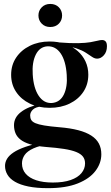

<svg xmlns="http://www.w3.org/2000/svg" viewBox="-20 -715 562 974"><path d="M223.5 239.5Q165 239.5 123.8 231Q82.5 222.5 56.2 207.2Q30 192 17.8 171.2Q5.5 150.5 5.5 126.5Q5.5 107.5 15.8 90.5Q26 73.5 48.8 58.2Q71.5 43 109 30Q146.5 17 201.5 6.5H238.5V15Q182 23 150 37.5Q118 52 104.8 71.5Q91.5 91 91.5 114Q91.5 144.5 110.2 166.2Q129 188 164 199.5Q199 211 248 211Q302 211 338.5 198.2Q375 185.5 393.2 163.2Q411.5 141 411.5 114Q411.5 93.5 400.8 79.5Q390 65.5 366.5 56Q343 46.5 305 40.5Q267 34.5 212.5 30.5Q165 26.5 133.5 17Q102 7.5 84 -6.8Q66 -21 58.5 -39.5Q51 -58 51 -80Q51 -119.5 86.8 -147Q122.5 -174.5 185.5 -187.5L194 -175.5Q160.5 -172.5 146.8 -159Q133 -145.5 133 -129.5Q133 -116 138.5 -106.5Q144 -97 159.5 -90.2Q175 -83.5 204.5 -78.5Q234 -73.5 282 -69.5Q337 -65 377 -54.5Q417 -44 443 -27.2Q469 -10.5 481.5 13Q494 36.5 494 67.5Q494 113 464.2 152.2Q434.5 191.5 374.5 215.5Q314.5 239.5 223.5 239.5ZM232 -168Q175.5 -168 131.2 -189.5Q87 -211 61.8 -248.8Q36.5 -286.5 36.5 -335.5Q36.5 -385 62 -423Q87.5 -461 131.8 -482.8Q176 -504.5 231.5 -504.5Q275 -504.5 311.2 -491.8Q347.5 -479 373.5 -456.5Q399.5 -434 413.8 -403.2Q428 -372.5 428 -336Q428 -287 402.8 -249Q377.5 -211 333.2 -189.5Q289 -168 232 -168ZM243.5 -192.5Q284.5 -196 303.8 -235.2Q323 -274.5 318.5 -335Q314 -405.5 288 -443.8Q262 -482 219.5 -480Q181 -477 161.5 -437.8Q142 -398.5 146 -337.5Q150 -268.5 176.2 -229.2Q202.5 -190 243.5 -192.5ZM297.5 -480.5 276.5 -500Q337.5 -495 376.8 -496Q416 -497 439 -501Q462 -505 475.2 -508.5Q488.5 -512 498 -512Q509 -512 515.8 -504.8Q522.5 -497.5 522.5 -480.5Q522.5 -452 507 -434.8Q491.5 -417.5 473 -417.5Q460 -417.5 447 -426.5Q434 -435.5 415.5 -447.5Q397 -459.5 368.8 -469.2Q340.5 -479 297.5 -480.5ZM235 -578Q208.5 -578 191.8 -595Q175 -612 175 -636.5Q175 -661 191.8 -678Q208.5 -695 235 -695Q262 -695 278.5 -678Q295 -661 295 -636.5Q295 -612 278.5 -595Q262 -578 235 -578Z"/></svg>

Font: Newsreader 60pt Medium
Style: Regular
Weight: 500
Designer: Hugues Gentile
Foundry: Production Type
Version: Version 1.003